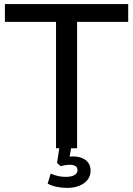

<svg xmlns="http://www.w3.org/2000/svg" viewBox="-20 -725 651 939"><path d="M254 0V-618H4V-705H607V-618H357V0ZM308 194Q281 194 256 188.5Q231 183 213 173L228 124Q247 132 263.5 136Q280 140 302 140Q328 140 343.5 131.5Q359 123 359 107Q359 95 350 88Q341 81 321 81Q311 81 301 82.5Q291 84 277 88L259 72L273 -20H331L318 56L290 47Q302 44 314 42Q326 40 336 40Q362 40 381.5 48Q401 56 412 71.5Q423 87 423 110Q423 135 408.5 154Q394 173 368 183.5Q342 194 308 194Z"/></svg>

Font: Nunito Sans 12pt ExtraLight SemiBold
Style: Regular
Weight: 600
Version: Version 3.101;gftools[0.9.27]